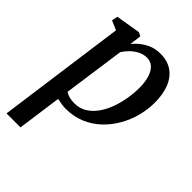

<svg xmlns="http://www.w3.org/2000/svg" viewBox="-234 -675 1039 1039"><g transform="rotate(45 286.0 -155.0)"><path d="M9.5 254 110.5 -483 57 -506 64 -540 205.5 -563.5 226.5 -552.5 218 -485Q233.5 -505.5 256.2 -523.5Q279 -541.5 307.5 -552.8Q336 -564 369.5 -564Q425 -564 462 -538Q499 -512 517.5 -465Q536 -418 536 -354Q536 -302 522.2 -249.8Q508.5 -197.5 481.5 -150.8Q454.5 -104 416 -67.8Q377.5 -31.5 327.8 -10.8Q278 10 218.5 10Q202.5 10 185.2 7.2Q168 4.5 151.5 1L116.5 254ZM160.5 -62Q174.5 -52.5 192 -48.2Q209.5 -44 230.5 -44Q269 -44 299.8 -62.5Q330.5 -81 353.2 -112.5Q376 -144 390.8 -184Q405.5 -224 413 -267.5Q420.5 -311 420.5 -353Q420.5 -397 410.2 -429.5Q400 -462 381 -479.5Q362 -497 334 -497Q307 -497 283 -484.5Q259 -472 240.5 -453.2Q222 -434.5 210 -415Z"/></g></svg>

Font: Merriweather 28pt Medium
Style: Italic
Weight: 500
Italic angle: -7.8°
Version: Version 2.101